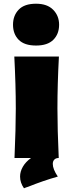

<svg xmlns="http://www.w3.org/2000/svg" viewBox="-20 -850 388 1033"><path d="M50 -717Q50 -766 80.5 -798Q111 -830 174 -830Q234 -830 266 -797.5Q298 -765 298 -717Q298 -667 267 -636Q236 -605 174 -605Q111 -605 80.5 -636Q50 -667 50 -717ZM297 -546Q289 -397 289 -266Q289 -156 296 0Q281 0 272.5 8.5Q264 17 264 32Q264 60 291 100Q213 122 131 155Q123 157 109 163Q88 133 88 100Q88 73 103 47Q118 21 147 0H58Q65 -161 65 -266Q65 -391 57 -546Z"/></svg>

Font: Dela Gothic One
Style: Regular
Weight: 400
Designer: aratakana
Foundry: aratakana
Version: Version 1.004